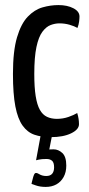

<svg xmlns="http://www.w3.org/2000/svg" viewBox="-20 -530 352 756"><path d="M180 10Q143 10 115.5 0.5Q88 -9 69 -35.5Q50 -62 40.5 -111Q31 -160 31 -239Q31 -329 47 -383Q63 -437 89.5 -464.5Q116 -492 147.5 -501Q179 -510 210 -510Q245 -510 269 -497.5Q293 -485 293 -465Q293 -457 291.5 -445Q290 -433 285 -420Q273 -427 254 -432.5Q235 -438 214 -438Q197 -438 179.5 -431.5Q162 -425 147 -405Q132 -385 123.5 -345Q115 -305 115 -239Q115 -186 120.5 -151.5Q126 -117 137 -97.5Q148 -78 165 -70Q182 -62 204 -62Q228 -62 249.5 -69.5Q271 -77 284 -85Q288 -72 289.5 -61.5Q291 -51 291 -41Q291 -20 260 -5Q229 10 180 10ZM160 206Q138 206 121 200Q104 194 104 194Q104 194 106 185Q108 176 111 166Q114 156 117 153Q122 148 134 155.5Q146 163 162 163Q178 163 185.5 154Q193 145 193 129Q193 110 185 103Q177 96 163 96Q144 96 133 98.5Q122 101 122 101L141 -2H186L174 59Q174 59 174.5 58.5Q175 58 191 58Q210 58 225.5 72.5Q241 87 241 122Q241 148 230.5 167Q220 186 202 196Q184 206 160 206Z"/></svg>

Font: Yanone Kaffeesatz ExtraLight
Style: Regular
Weight: 400
Version: Version 2.003